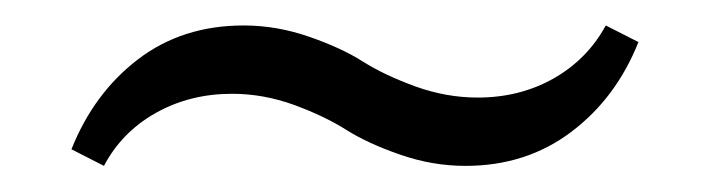

<svg xmlns="http://www.w3.org/2000/svg" viewBox="-20 -396 543 147"><path d="M336.4 -269Q311 -269 286.4 -277.6Q261.7 -286.1 245.1 -296.6Q228.5 -307.1 205.1 -315.7Q181.6 -324.2 157.7 -324.2Q125.5 -324.2 99.4 -309.6Q73.2 -294.9 59.6 -269L34.7 -281.7Q51.8 -324.7 85.7 -350.6Q119.6 -376.5 166.5 -376.5Q191.9 -376.5 216.6 -367.9Q241.2 -359.4 257.8 -348.9Q274.4 -338.4 298.1 -329.8Q321.8 -321.3 345.7 -321.3Q377.9 -321.3 403.8 -335.9Q429.7 -350.6 443.8 -376.5L468.8 -363.8Q451.7 -320.8 417.2 -294.9Q382.8 -269 336.4 -269Z"/></svg>

Font: Elstob 18pt SemiBold
Style: Regular
Weight: 600
Designer: Peter S. Baker
Version: Version 1.015